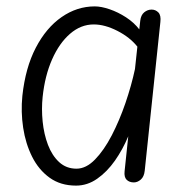

<svg xmlns="http://www.w3.org/2000/svg" viewBox="-20 -571 602 601"><path d="M218 10Q169.5 10 135.2 -14.8Q101 -39.5 80.5 -80.5Q60 -121.5 52.5 -171.2Q45 -221 50 -271Q59.5 -359 92 -421.5Q124.5 -484 172.8 -517.5Q221 -551 276.5 -551Q297 -551 323.2 -542Q349.5 -533 374.5 -516.8Q399.5 -500.5 416 -479L419 -506Q421 -524 431.5 -532.5Q442 -541 454.5 -541Q467 -541 475.8 -532Q484.5 -523 482 -502L433 -36.5Q431 -18 420.8 -9Q410.5 0 399 0Q385 0 376.5 -8.2Q368 -16.5 370 -35L381.5 -144.5Q364.5 -103.5 339.8 -68.2Q315 -33 284.2 -11.5Q253.5 10 218 10ZM113.5 -268Q109.5 -230 113.5 -190.5Q117.5 -151 130.2 -117.5Q143 -84 165.2 -63.5Q187.5 -43 219.5 -43Q249.5 -43 277.5 -71.8Q305.5 -100.5 329.8 -147.2Q354 -194 372.8 -248.8Q391.5 -303.5 402.5 -355L410 -425Q386.5 -454.5 347.2 -474.5Q308 -494.5 273.5 -494.5Q233 -494.5 199.2 -465.2Q165.5 -436 143 -385Q120.5 -334 113.5 -268Z"/></svg>

Font: Edu SA Hand
Style: Regular
Weight: 400
Designer: Tina and Corey Anderson, Eben Sorkin, Mirko Velimirovic
Foundry: Google for Education
Version: Version 2.000